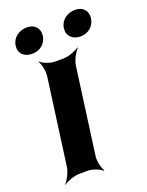

<svg xmlns="http://www.w3.org/2000/svg" viewBox="-141 -794 684 891"><g transform="rotate(-20 200.5 -348.0)"><path d="M201 -50 259 -478C262 -502 282 -539 296 -552L294 -554C279 -542 240 -528 216 -528H174C150 -528 115 -542 104 -554L102 -552C112 -539 120 -502 117 -478L59 -50C56 -26 37 11 23 24L24 26C39 14 78 0 102 0H144C168 0 203 14 214 26L217 24C207 11 198 -26 201 -50ZM88 -598C126 -598 157 -622 162 -660C167 -697 143 -722 105 -722C67 -722 33 -698 28 -660C23 -621 49 -598 88 -598ZM326 -597C364 -597 395 -622 400 -660C405 -697 381 -722 343 -722C305 -722 271 -698 266 -660C261 -622 287 -597 326 -597Z"/></g></svg>

Font: Asimov
Style: EdgeWideIt
Weight: 500
Designer: Google
Version: Version 2.000980: 2014